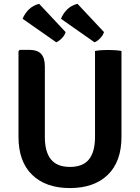

<svg xmlns="http://www.w3.org/2000/svg" viewBox="-20 -942 712 976"><path d="M597.5 -246.5Q597.5 -120.5 527.8 -53.2Q458 14 335.5 14Q213 14 143.5 -53.2Q74 -120.5 74 -246.5V-682L80.5 -688.5H130.5Q170 -688.5 189 -668.2Q208 -648 208 -603.5V-245.5Q208 -170 239 -131.8Q270 -93.5 335.5 -93.5Q401.5 -93.5 432.2 -131.8Q463 -170 463 -245.5V-683Q479 -686 496.8 -687Q514.5 -688 528.5 -688Q542 -688 561.8 -687Q581.5 -686 597.5 -683ZM179 -922.5 313.5 -779Q309 -762.5 294.5 -747.8Q280 -733 266 -727L95 -846.5Q105 -872.5 126.5 -893.8Q148 -915 179 -922.5ZM374 -922.5 508.5 -779Q504 -763 489.8 -748Q475.5 -733 460.5 -727L290 -846.5Q300 -872.5 321.2 -893.8Q342.5 -915 374 -922.5Z"/></svg>

Font: Signika SC SemiBold
Style: Regular
Weight: 600
Designer: Anna Giedryś
Foundry: Anna Giedryś
Version: Version 2.000; ttfautohint (v1.8.3) -l 8 -r 50 -G 200 -x 9 -